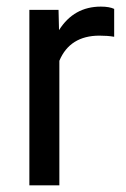

<svg xmlns="http://www.w3.org/2000/svg" viewBox="-20 -558 378 578"><path d="M323.7 -447.3V-531.2C314.5 -535.6 301.3 -538.1 283.7 -538.1C229.5 -538.1 187.5 -514.6 157.7 -467.3L156.2 -528.3H68.4V0H158.7V-375C179.7 -425.3 220.2 -450.7 279.3 -450.7C295.4 -450.7 310.1 -449.7 323.7 -447.3Z"/></svg>

Font: Vazir
Style: Regular
Weight: 400
Designer: Saber Rastikerdar
Foundry: Saber Rastikerdar
Version: Version 27.002;January 24, 2021;FontCreator 13.0.0.2683 64-b